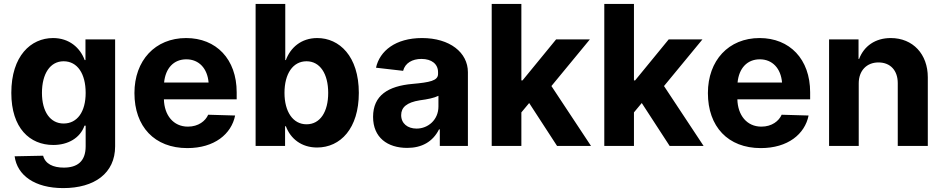

<svg xmlns="http://www.w3.org/2000/svg" viewBox="-20 -748 4835 984"><path d="M304 216C464 216 570 140 570 2V-546H418V-440H414C391 -503 335 -553 252 -553C138 -553 38 -461 38 -272C38 -91 133 -5 253 -5C329 -5 391 -41 413 -104H419V2C419 81 374 111 307 111C252 111 212 92 201 50L55 53C68 150 157 216 304 216ZM195 -272C195 -370 237 -434 306 -434C377 -434 419 -370 419 -272C419 -175 376 -115 306 -115C238 -115 195 -175 195 -272Z M940 11C1079 11 1166 -61 1185 -156L1047 -160C1033 -128 997 -99 943 -99C868 -99 822 -158 820 -239H1193V-275C1193 -445 1088 -553 934 -553C775 -553 669 -438 669 -271C669 -99 772 11 940 11ZM821 -325C828 -398 870 -444 935 -444C1000 -444 1043 -397 1049 -325Z M1605 8C1725 8 1819 -90 1819 -272C1819 -460 1719 -553 1606 -553C1523 -553 1468 -503 1445 -440H1442V-728H1290V0H1441V-101H1445C1469 -37 1525 8 1605 8ZM1438 -272C1438 -370 1481 -434 1551 -434C1620 -434 1662 -370 1662 -272C1662 -175 1621 -111 1551 -111C1481 -111 1438 -176 1438 -272Z M2067 10C2141 10 2198 -21 2230 -85H2234V0H2378V-378C2378 -479 2285 -553 2143 -553C2007 -553 1926 -487 1907 -401L2046 -385C2056 -425 2093 -446 2140 -446C2192 -446 2225 -420 2225 -378V-369C2225 -334 2182 -326 2094 -318C1969 -307 1892 -259 1892 -149C1892 -43 1966 10 2067 10ZM2036 -158C2036 -197 2063 -223 2132 -234C2171 -239 2205 -246 2227 -257V-202C2227 -134 2174 -89 2115 -89C2069 -89 2036 -115 2036 -158Z M2500 0H2652V-172L2692 -220L2835 0H3009L2806 -307L3003 -546H2830L2658 -336H2652V-728H2500Z M3077 0H3229V-172L3269 -220L3412 0H3586L3383 -307L3580 -546H3407L3235 -336H3229V-728H3077Z M3879 11C4018 11 4105 -61 4124 -156L3986 -160C3972 -128 3936 -99 3882 -99C3807 -99 3761 -158 3759 -239H4132V-275C4132 -445 4027 -553 3873 -553C3714 -553 3608 -438 3608 -271C3608 -99 3711 11 3879 11ZM3760 -325C3767 -398 3809 -444 3874 -444C3939 -444 3982 -397 3988 -325Z M4381 -321C4381 -386 4422 -428 4482 -428C4544 -428 4581 -386 4581 -322V0H4735V-352C4735 -470 4659 -553 4545 -553C4466 -553 4408 -512 4383 -446H4380V-546H4229V0H4381Z"/></svg>

Font: Wafeq
Style: Bold
Weight: 700
Designer: Rasmus Andersson & Azza Alameddine
Foundry: Google & TypeTogether
Version: Version 3.000;FEAKit 1.0